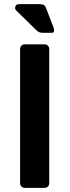

<svg xmlns="http://www.w3.org/2000/svg" viewBox="-20 -916 339 936"><path d="M102 0Q91 0 84.5 -6.5Q78 -13 78 -24V-676Q78 -687 84.5 -693.5Q91 -700 102 -700H196Q207 -700 213.5 -693.5Q220 -687 220 -676V-24Q220 -13 213.5 -6.5Q207 0 196 0ZM192 -756Q181 -756 174 -758Q167 -760 159 -767L59 -865Q51 -873 55 -884.5Q59 -896 73 -896H167Q181 -896 190 -893.5Q199 -891 204 -878L241 -782Q244 -773 243.5 -764.5Q243 -756 230 -756Z"/></svg>

Font: Fz Rubik Med
Style: Regular
Weight: 500
Designer: Hubert and Fischer
Foundry: Hubert and Fischer
Version: Vit hóa bi FontZin.com